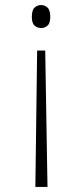

<svg xmlns="http://www.w3.org/2000/svg" viewBox="-20 -562 326 760"><path d="M159 -362 168 178H120L127 -362ZM143 -542Q157 -542 168 -532Q179 -522 179 -495Q179 -470 168 -460.5Q157 -451 143 -451Q128 -451 117 -460.5Q106 -470 106 -495Q106 -522 117 -532Q128 -542 143 -542Z"/></svg>

Font: Noto Rashi Hebrew ExtraLight
Style: Regular
Weight: 250
Version: Version 1.006